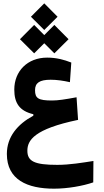

<svg xmlns="http://www.w3.org/2000/svg" viewBox="-20 -824 626 1161"><path d="M306.6 316.9C389.2 316.9 481.9 300.3 543.9 278.8L544.9 149.4C479 159.7 400.9 172.9 326.2 172.9C188 172.9 145.5 151.4 145.5 87.4C145.5 23.9 187 -43.9 452.1 -99.1L442.9 -235.8C372.1 -222.7 330.6 -216.3 294.9 -216.3C211.4 -216.3 191.9 -229.5 191.9 -278.8C191.9 -323.2 219.7 -341.8 286.6 -341.8C324.7 -341.8 363.3 -335.9 402.8 -327.1L411.1 -445.8C366.2 -463.4 320.3 -475.6 265.1 -475.6C146.5 -475.6 66.4 -394 66.4 -282.2C66.4 -201.2 97.2 -153.3 181.6 -133.3V-124.5C85.9 -72.8 21.5 3.4 21.5 106.9C21.5 263.2 145.5 316.9 306.6 316.9ZM308.6 -501.5 394.5 -586.9 308.6 -673.3 247.6 -611.8 186.5 -673.3 100.6 -586.9 186.5 -501.5 247.6 -562.5ZM247.6 -642.6 328.1 -722.7 247.6 -803.7 167 -722.7Z"/></svg>

Font: Cascadia Mono NF
Style: Bold
Weight: 700
Monospace: yes
Designer: Aaron Bell
Foundry: Saja Typeworks
Version: Version 2404.023